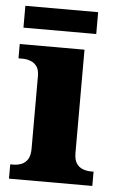

<svg xmlns="http://www.w3.org/2000/svg" viewBox="-51 -725 467 762"><g transform="rotate(5 182.5 -344.5)"><path d="M14 0V-57H26Q43 -57 58.5 -63Q74 -69 83.5 -84Q93 -99 93 -127V-415Q93 -441 83 -454.5Q73 -468 57.5 -473.5Q42 -479 26 -479H10V-536H268V-125Q268 -98 277.5 -83.5Q287 -69 302.5 -63Q318 -57 334 -57H346V0ZM19 -602V-689H309V-602Z"/></g></svg>

Font: Noto Serif Armenian ExtraBold
Style: Regular
Weight: 800
Version: Version 2.007